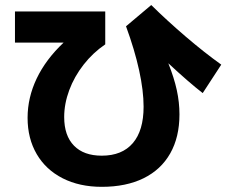

<svg xmlns="http://www.w3.org/2000/svg" viewBox="-20 -722 904 758"><path d="M88.9 -256.8Q88.9 -336.9 125 -412.4Q161.1 -487.8 231 -553.7H39.1V-676.8H395.5V-546.9Q346.7 -513.7 310.1 -466.8Q273.4 -419.9 253.4 -366.2Q233.4 -312.5 233.4 -259.8Q233.4 -186.5 272 -147Q310.5 -107.4 381.8 -107.4Q461.9 -107.4 504.4 -157Q546.9 -206.5 546.9 -300.8Q546.9 -363.8 529.3 -444.3Q511.7 -524.9 477.5 -618.2L577.1 -702.1Q640.1 -640.1 713.1 -577.6Q786.1 -515.1 853.5 -466.8L780.3 -354.5Q727.1 -395.5 644.5 -472.2Q667.5 -414.6 678 -366.2Q688.5 -317.9 688.5 -270.5Q688.5 -180.7 652.1 -116.5Q615.7 -52.2 546.9 -18.3Q478 15.6 381.8 15.6Q293.9 15.6 227.5 -18.1Q161.1 -51.8 125 -113.5Q88.9 -175.3 88.9 -256.8Z"/></svg>

Font: Pretendard GOV ExtraBold
Style: Regular
Weight: 800
Designer: Base glyphs from Inter by Rasmus Andersson; Hangeul glyphs from Noto Sans CJK(Source Han Sans) by Jang Soo-young and Kan
Foundry: Kil Hyung-jin
Version: Version 1.309